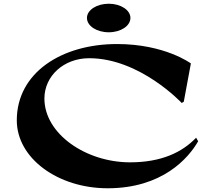

<svg xmlns="http://www.w3.org/2000/svg" viewBox="-20 -983 1122 1029"><path d="M1042 -226 1031 -245C957 -167 845 -113 677 -113C441 -113 218 -265 218 -455C218 -576 322 -671 458 -671C730 -671 954 -431 954 -431L965 -438L1003 -643C1003 -643 864 -747 607 -747C311 -747 70 -594 70 -338C70 -135 290 26 557 26C850 26 990 -135 1042 -226ZM563 -810C627 -810 679 -844 679 -887C679 -929 627 -963 563 -963C498 -963 446 -929 446 -887C446 -844 498 -810 563 -810Z"/></svg>

Font: Coconat
Style: Bold
Weight: 900
Width: 8
Designer: Sara Lavazza
Foundry: Collletttivo
Version: Version 1.000;Glyphs 3.2 (3217)